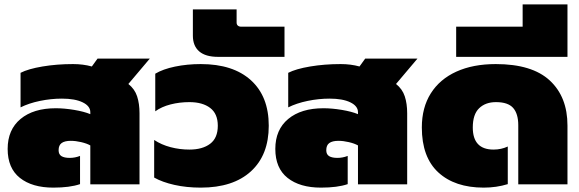

<svg xmlns="http://www.w3.org/2000/svg" viewBox="-20 -843 2650 878"><path d="M15 -162Q15 -250 74 -299Q133 -348 235 -348Q274 -348 319 -340.5Q364 -333 393 -321V-330Q393 -358 358 -375Q323 -392 263 -392Q213 -392 162.5 -381.5Q112 -371 74 -352V-510Q109 -528 174.5 -539Q240 -550 314 -550Q360 -550 400 -539L426 -575H665L567 -459Q596 -436 607 -402.5Q618 -369 618 -325V0H393V-178Q377 -187 351.5 -193Q326 -199 304 -199Q276 -199 262 -189Q248 -179 248 -156Q248 -137 261 -129Q274 -121 299 -121Q323 -121 346 -130V-1Q299 15 224 15Q127 15 71 -29.5Q15 -74 15 -162Z M685 -31V-203Q718 -181 760 -170Q802 -159 846 -159Q906 -159 941 -185.5Q976 -212 976 -268Q976 -323 941 -349.5Q906 -376 846 -376Q801 -376 760 -365.5Q719 -355 690 -334V-506Q725 -527 780.5 -538.5Q836 -550 898 -550Q1046 -550 1127.5 -476Q1209 -402 1209 -268Q1209 -134 1127.5 -59.5Q1046 15 898 15Q833 15 777.5 2.5Q722 -10 685 -31Z M862 -680V-800H1062V-740Q1062 -731 1067.5 -726Q1073 -721 1083 -721H1281V-583H977Q920 -583 891 -608Q862 -633 862 -680Z M1239 -162Q1239 -250 1298 -299Q1357 -348 1459 -348Q1498 -348 1543 -340.5Q1588 -333 1617 -321V-330Q1617 -358 1582 -375Q1547 -392 1487 -392Q1437 -392 1386.5 -381.5Q1336 -371 1298 -352V-510Q1333 -528 1398.5 -539Q1464 -550 1538 -550Q1584 -550 1624 -539L1650 -575H1889L1791 -459Q1820 -436 1831 -402.5Q1842 -369 1842 -325V0H1617V-178Q1601 -187 1575.5 -193Q1550 -199 1528 -199Q1500 -199 1486 -189Q1472 -179 1472 -156Q1472 -137 1485 -129Q1498 -121 1523 -121Q1547 -121 1570 -130V-1Q1523 15 1448 15Q1351 15 1295 -29.5Q1239 -74 1239 -162Z M1909 -260Q1909 -351 1950 -416Q1991 -481 2067 -515.5Q2143 -550 2247 -550Q2413 -550 2494 -475Q2575 -400 2575 -269V0H2350V-270Q2350 -323 2326.5 -349.5Q2303 -376 2248 -376Q2200 -376 2171 -348Q2142 -320 2142 -260Q2142 -159 2237 -159Q2272 -159 2302 -173V-1Q2250 15 2192 15Q2060 15 1984.5 -54.5Q1909 -124 1909 -260Z M2066 -721H2370V-823H2575V-583H2066Z"/></svg>

Font: Prompt Black
Style: Regular
Weight: 900
Designer: Katatrad Team
Foundry: CadsonDemak
Version: Version 1.000